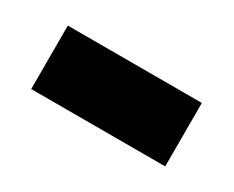

<svg xmlns="http://www.w3.org/2000/svg" viewBox="-36 -420 370 304"><g transform="rotate(30 148.5 -268.0)"><path d="M26 -210H271V-326H26Z"/></g></svg>

Font: Noto Sans Display SemiCondensed
Style: Bold
Weight: 700
Width: 4
Designer: Monotype Design Team
Foundry: Monotype Imaging Inc.
Version: Version 1.900